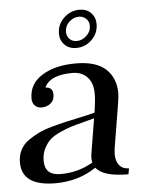

<svg xmlns="http://www.w3.org/2000/svg" viewBox="-50 -699 582 751"><g transform="rotate(-5 241.0 -324.0)"><path d="M285 -631Q264 -631 247 -615Q230 -599 230 -576Q230 -559 241 -548Q252 -537 269 -537Q290 -537 307.5 -553Q325 -569 325 -592Q325 -609 313.5 -620Q302 -631 285 -631ZM202 -571Q202 -608 228.5 -633Q255 -658 290 -658Q318 -658 335 -640.5Q352 -623 352 -597Q352 -560 326 -535Q300 -510 265 -510Q237 -510 219.5 -527.5Q202 -545 202 -571ZM160 -336Q160 -314 145 -302Q130 -290 109 -290Q93 -290 83 -300.5Q73 -311 73 -328Q73 -386 124.5 -418Q176 -450 257 -450Q337 -450 375 -414.5Q413 -379 413 -320Q413 -308 409 -282L380 -106Q378 -90 378 -84Q378 -55 391.5 -39Q405 -23 429 -23L425 0Q326 0 298 -37Q228 10 138 10Q6 10 6 -83Q6 -109 16.5 -130.5Q27 -152 47 -166.5Q67 -181 89.5 -192Q112 -203 143 -211.5Q174 -220 200 -226Q226 -232 259.5 -239Q293 -246 314 -252Q321 -301 321 -325Q321 -368 299 -391Q277 -414 241 -414Q152 -414 131 -366Q160 -366 160 -336ZM310 -230Q297 -226 265.5 -218Q234 -210 216.5 -204.5Q199 -199 173.5 -187.5Q148 -176 134 -163Q120 -150 109.5 -129Q99 -108 99 -81Q99 -24 161 -24Q230 -24 288 -58Q286 -68 286 -75Q286 -82 288 -96Z"/></g></svg>

Font: Judson
Style: Italic
Weight: 400
Italic angle: -9.5°
Version: Version 20110429